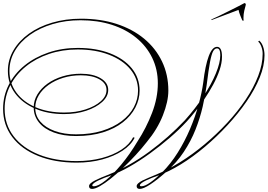

<svg xmlns="http://www.w3.org/2000/svg" viewBox="-49 -1042 1731 1242"><path d="M1028 68Q970 120 924.5 150Q879 180 855 180Q835 180 835 162Q835 153 845.5 143.5Q856 134 874 125Q892 116 913 107.5Q934 99 955 90Q1034 58 1116 7Q1198 -44 1275.5 -109Q1353 -174 1421 -247.5Q1489 -321 1540.5 -398Q1592 -475 1621 -550.5Q1650 -626 1650 -694Q1650 -718 1641.5 -740.5Q1633 -763 1621 -773L1628 -779Q1644 -766 1653 -740Q1662 -714 1662 -684Q1662 -617 1631 -540.5Q1600 -464 1546 -385.5Q1492 -307 1422.5 -232Q1353 -157 1276 -92Q1199 -27 1121 21Q1043 69 973 94Q955 100 935 108Q915 116 897 124.5Q879 133 867.5 141.5Q856 150 856 157Q856 163 866 163Q888 163 923.5 138Q959 113 999 74Q1055 18 1100.5 -54.5Q1146 -127 1180 -207Q1214 -287 1235.5 -365Q1257 -443 1266 -510Q1279 -620 1301.5 -679.5Q1324 -739 1355 -739Q1387 -739 1387 -675Q1387 -635 1371.5 -589Q1356 -543 1330.5 -495.5Q1305 -448 1274.5 -403Q1244 -358 1213.5 -320Q1183 -282 1159 -256Q1111 -204 1049.5 -151Q988 -98 921 -49.5Q854 -1 788 36.5Q722 74 665 94Q647 100 627 108Q607 116 589 124.5Q571 133 559.5 141.5Q548 150 548 157Q548 163 558 163Q586 163 633.5 125.5Q681 88 736 22Q791 -44 841 -128Q897 -214 934.5 -311.5Q972 -409 972 -503Q972 -593 935.5 -668Q899 -743 832.5 -797.5Q766 -852 674.5 -881.5Q583 -911 472 -911Q375 -911 291 -886Q207 -861 144.5 -816.5Q82 -772 47 -712.5Q12 -653 12 -583Q12 -504 57 -443Q102 -382 182 -348Q262 -314 366 -314Q442 -314 504 -334Q566 -354 603 -387Q640 -420 640 -460Q640 -503 594 -529Q548 -555 474 -555Q413 -555 359.5 -538.5Q306 -522 265.5 -493Q225 -464 202 -426Q179 -388 179 -344Q179 -293 212.5 -254.5Q246 -216 305.5 -194.5Q365 -173 443 -173Q537 -173 611.5 -196Q686 -219 738 -258.5Q790 -298 817 -349Q844 -400 844 -456Q844 -534 794 -594Q744 -654 656 -688Q568 -722 454 -722Q354 -722 268 -693Q182 -664 117.5 -611.5Q53 -559 17 -489Q-19 -419 -19 -338Q-19 -236 39.5 -160Q98 -84 203 -42Q308 0 447 0Q535 0 609 -19.5Q683 -39 736 -73.5Q789 -108 812 -154L822 -151Q798 -103 743 -67Q688 -31 612 -10.5Q536 10 447 10Q305 10 197.5 -33.5Q90 -77 30.5 -155.5Q-29 -234 -29 -338Q-29 -421 7.5 -493Q44 -565 110 -618.5Q176 -672 264 -702Q352 -732 454 -732Q573 -732 663 -697Q753 -662 803.5 -600Q854 -538 854 -456Q854 -399 826.5 -346Q799 -293 746.5 -251.5Q694 -210 617.5 -186Q541 -162 443 -162Q361 -162 299 -185Q237 -208 203 -250Q169 -292 169 -347Q169 -392 193 -431.5Q217 -471 258.5 -501Q300 -531 355.5 -548Q411 -565 474 -565Q553 -565 602 -536Q651 -507 651 -460Q651 -418 612 -382.5Q573 -347 508.5 -325.5Q444 -304 365 -304Q259 -304 177 -340Q95 -376 48.5 -438.5Q2 -501 2 -583Q2 -655 38 -716.5Q74 -778 138 -824Q202 -870 288.5 -895.5Q375 -921 475 -921Q601 -921 704.5 -887.5Q808 -854 883 -792Q958 -730 999 -644.5Q1040 -559 1040 -456Q1040 -385 1004.5 -295.5Q969 -206 901 -124Q869 -83 829.5 -40Q790 3 748.5 42.5Q707 82 668 113Q629 144 597.5 162Q566 180 547 180Q527 180 527 162Q527 153 537.5 143.5Q548 134 566 125Q584 116 605 107Q626 98 647 90Q788 34 915.5 -60Q1043 -154 1146 -263Q1215 -340 1267 -419Q1319 -498 1347.5 -567.5Q1376 -637 1376 -685Q1376 -729 1355 -729Q1340 -729 1329.5 -710Q1319 -691 1309.5 -640.5Q1300 -590 1288 -493Q1279 -426 1262 -352Q1245 -278 1215.5 -203.5Q1186 -129 1140 -59.5Q1094 10 1028 68ZM1319 -912 1318 -916Q1333 -922 1364.5 -937.5Q1396 -953 1431.5 -970.5Q1467 -988 1495 -1002.5Q1523 -1017 1532 -1022Q1541 -1022 1541 -1011Q1536 -995 1531 -972Q1526 -949 1526 -928Q1526 -924 1526 -919.5Q1526 -915 1527 -910Q1527 -908 1523 -908Q1521 -908 1518 -911Q1511 -928 1504.5 -943.5Q1498 -959 1494 -978Z"/></svg>

Font: Ballet
Style: Regular
Weight: 400
Designer: Maximiliano R. Sproviero
Foundry: Omnibus-Type
Version: Version 1.100